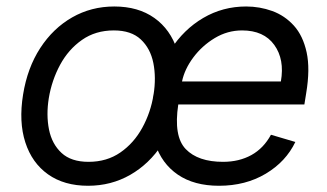

<svg xmlns="http://www.w3.org/2000/svg" viewBox="-20 -573 1030 604"><path d="M257.1 11.4Q181.8 11.4 131.2 -24.5Q80.6 -60.4 59.7 -125Q38.7 -189.6 52.6 -275.6Q66.1 -359.4 106.5 -421.7Q147 -484 207 -518.3Q267 -552.6 339.5 -552.6Q414.8 -552.6 465.6 -516.5Q516.3 -480.5 537.3 -415.7Q558.2 -350.9 544 -264.2Q530.5 -181.1 490.1 -119.1Q449.6 -57.2 389.6 -22.9Q329.5 11.4 257.1 11.4ZM258.5 -63.9Q316.1 -63.9 358.7 -93.4Q401.3 -122.9 427.7 -171.2Q454.2 -219.5 463.1 -275.6Q471.6 -328.8 462.4 -374.8Q453.1 -420.8 422.9 -449Q392.8 -477.3 338.1 -477.3Q280.5 -477.3 237.9 -447.4Q195.3 -417.6 169 -369Q142.8 -320.3 133.5 -264.2Q125 -210.9 134.2 -165.3Q143.5 -119.7 173.7 -91.8Q203.8 -63.9 258.5 -63.9ZM669 11.4Q590.6 11.4 539.4 -23.6Q488.3 -58.6 468 -121.6Q447.8 -184.7 461.6 -268.5Q475.5 -352.3 516.7 -416.4Q557.9 -480.5 619.3 -516.5Q680.8 -552.6 754.3 -552.6Q796.9 -552.6 836.3 -538.4Q875.7 -524.1 904.5 -492.4Q933.2 -460.6 944.6 -408.4Q956 -356.2 943.2 -279.8L937.5 -244.3H540.8Q525.6 -144.2 564.3 -104Q603 -63.9 681.8 -63.9Q732.2 -63.9 770.8 -85.2Q809.3 -106.5 832.4 -149.1L909.1 -126.4Q879.6 -64.6 816.1 -26.6Q752.5 11.4 669 11.4ZM552.6 -316.8H863.6Q875.7 -386 842.9 -431.6Q810 -477.3 741.5 -477.3Q695.7 -477.3 655.7 -453.3Q615.8 -429.3 588.2 -392.4Q560.7 -355.5 552.6 -316.8Z"/></svg>

Font: Inter UI
Style: Italic
Weight: 400
Italic angle: -9.39999°
Designer: Rasmus Andersson
Foundry: rsms
Version: 3.2;8d6f07862